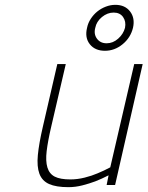

<svg xmlns="http://www.w3.org/2000/svg" viewBox="-20 -765 610 794"><path d="M570 -500 456 0H421L429 -40Q402 -26 374 -15Q350 -6 321 1.5Q292 9 263 9Q212 9 183 -4Q154 -17 143 -46.5Q132 -76 136.5 -123.5Q141 -171 157 -240L217 -500H252L192 -242Q178 -182 173 -140.5Q168 -99 176 -72.5Q184 -46 206.5 -34.5Q229 -23 271 -23Q300 -23 330 -30.5Q360 -38 383 -48Q410 -59 436 -73L535 -500ZM340 -650Q344 -670 355.5 -687.5Q367 -705 382.5 -717.5Q398 -730 417.5 -737.5Q437 -745 457 -745Q497 -745 518 -717.5Q539 -690 530 -650Q520 -609 487 -582Q454 -555 414 -555Q373 -555 351.5 -582Q330 -609 340 -650ZM374 -650Q367 -624 381 -605Q395 -586 421 -586Q447 -586 468.5 -605Q490 -624 497 -650Q502 -676 489 -694.5Q476 -713 450 -713Q424 -713 401.5 -694.5Q379 -676 374 -650Z"/></svg>

Font: Panefresco 1wt
Style: Italic
Weight: 250
Version: Version 1.000